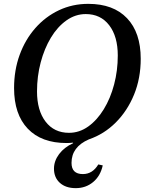

<svg xmlns="http://www.w3.org/2000/svg" viewBox="-20 -726 755 996"><path d="M325 16Q195 16 124 -58.5Q53 -133 53 -269Q53 -362 82 -441.5Q111 -521 163.5 -580.5Q216 -640 286 -673Q356 -706 438 -706Q568 -706 639 -631.5Q710 -557 710 -421Q710 -320 675.5 -235.5Q641 -151 580.5 -90.5Q520 -30 441 -3Q351 36 351 119Q351 177 410 177Q460 177 490 127L513 132Q501 187 463 218.5Q425 250 373 250Q321 250 290.5 222.5Q260 195 260 149Q260 109 286.5 73.5Q313 38 359 17V14Q342 16 325 16ZM338 -37Q392 -37 438 -70Q484 -103 518.5 -159.5Q553 -216 572 -288Q591 -360 591 -438Q591 -537 546.5 -595Q502 -653 425 -653Q371 -653 324.5 -620Q278 -587 244 -530.5Q210 -474 191 -402Q172 -330 172 -252Q172 -153 216.5 -95Q261 -37 338 -37Z"/></svg>

Font: Platypi
Style: Italic
Weight: 400
Italic angle: -13°
Designer: David Sargent
Foundry: Bolt Cutter Type
Version: Version 1.200; ttfautohint (v1.8.4.7-5d5b)